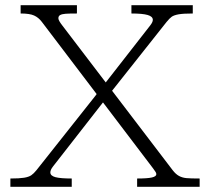

<svg xmlns="http://www.w3.org/2000/svg" viewBox="-20 -720 810 740"><path d="M582.5 -48.5Q582.5 -52.5 579.8 -57Q577 -61.5 570 -71L141 -636Q128.5 -652.5 111.5 -660.2Q94.5 -668 59.5 -668V-700H276.5V-668Q247 -668 233.2 -667Q219.5 -666 212.2 -662.2Q205 -658.5 205 -649.5Q205 -645 209 -638Q213 -631 220 -622L645.5 -64Q657.5 -48.5 670 -41.8Q682.5 -35 698.8 -33.5Q715 -32 749.5 -32V0H508.5V-32Q548.5 -32 565.5 -36Q582.5 -40 582.5 -48.5ZM120.5 -64 370 -379 393.5 -346.5 184 -78Q174 -65 174 -55.5Q174 -42.5 193.5 -37.2Q213 -32 256.5 -32V0H20V-32Q54.5 -32 72.8 -35Q91 -38 100.5 -44.5Q110 -51 120.5 -64ZM349.5 -353.5 559 -622Q564 -628.5 566.5 -633.8Q569 -639 569 -643.5Q569 -656.5 549.2 -662.2Q529.5 -668 486.5 -668V-700H723V-668Q687 -668 668.5 -664.8Q650 -661.5 641.5 -655.2Q633 -649 623 -636.5L622.5 -636L373 -321Z"/></svg>

Font: Didactic
Style: Regular
Weight: 400
Designer: Tyler Finck
Foundry: Etcetera Type Co
Version: Version 3.007;FEAKit 1.0